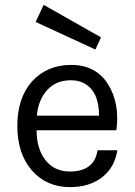

<svg xmlns="http://www.w3.org/2000/svg" viewBox="-20 -756 554 787"><path d="M267 -53Q366 -53 380 -140H461Q450 -69 398 -29Q346 11 267 11Q171 11 111 -57Q51 -126 51 -240Q51 -354 111 -422Q173 -490 272 -490Q372 -490 422 -412Q472 -333 457 -222H130Q130 -146 166.5 -99.5Q203 -53 267 -53ZM324 -415Q302 -427 270 -427Q210 -427 173.5 -387Q137 -347 131 -282H386Q386 -382 324 -415ZM371 -553 126 -666 159 -736 394 -603Z"/></svg>

Font: Karla Neue
Style: Regular
Weight: 400
Designer: Jonathan Pinhorn
Foundry: PYRS Fontlab Ltd. / Made with FontLab
Version: Version 1.000;PS 001.001;hotconv 1.0.56